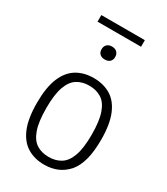

<svg xmlns="http://www.w3.org/2000/svg" viewBox="-215 -971 935 1074"><g transform="rotate(30 253.0 -433.5)"><path d="M252.5 9.5Q190 9.5 143.5 -18.8Q97 -47 71.2 -108.5Q45.5 -170 45.5 -270.5Q45.5 -370.5 71 -431.8Q96.5 -493 143 -521.2Q189.5 -549.5 252.5 -549.5Q315.5 -549.5 362 -521.5Q408.5 -493.5 434.2 -432Q460 -370.5 460 -270.5Q460 -121 403.5 -55.8Q347 9.5 252.5 9.5ZM252.5 -40.5Q298 -40.5 331 -61.2Q364 -82 382 -131.8Q400 -181.5 400 -269Q400 -357.5 382 -408Q364 -458.5 330.8 -479.2Q297.5 -500 252.5 -500Q207.5 -500 174.5 -479.5Q141.5 -459 123.5 -409.2Q105.5 -359.5 105.5 -272Q105.5 -183 123.5 -132.5Q141.5 -82 174.5 -61.2Q207.5 -40.5 252.5 -40.5ZM252.5 -669.5Q232 -669.5 220.2 -680.5Q208.5 -691.5 208.5 -710.5Q208.5 -730 220.2 -741.5Q232 -753 252.5 -753Q273 -753 284.8 -741.5Q296.5 -730 296.5 -710.5Q296.5 -691.5 284.8 -680.5Q273 -669.5 252.5 -669.5ZM112 -833V-875.5H393V-833Z"/></g></svg>

Font: Encode Sans SmCnd Lt
Style: Regular
Weight: 300
Width: 4
Designer: Multiple Designers
Foundry: Impallari Type
Version: Version 3.002; ttfautohint (v1.8.3) -l 8 -r 50 -G 200 -x 14 